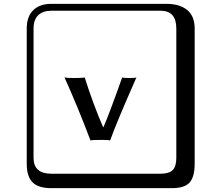

<svg xmlns="http://www.w3.org/2000/svg" viewBox="-20 -774 1140 1006"><path d="M454.1 -38.1Q384.3 -222.2 317.9 -368.2Q330.1 -365.2 368.2 -365.2Q414.1 -365.2 423.8 -368.2Q466.8 -231.9 520 -107.9H522Q548.8 -167 620.1 -368.2Q627 -365.2 660.2 -365.2Q688 -365.2 694.8 -368.2Q587.9 -126 557.1 -38.1Q550.3 -41 511.2 -41Q461.9 -41 454.1 -38.1ZM249 -717.8Q204.1 -717.8 179.9 -693.8Q155.8 -669.9 155.8 -625V53.2Q155.8 136.2 249 136.2H820.8Q865.7 136.2 884.8 117.2Q903.8 98.1 903.8 53.2V-625Q903.8 -717.8 820.8 -717.8ZM1000 84Q1000 152.8 973.4 182.4Q946.8 211.9 880.9 211.9H249Q181.2 211.9 150.6 181.4Q120.1 150.9 120.1 84V-625Q120.1 -687 154.1 -720.5Q188 -753.9 249 -753.9H851.1Q920.9 -753.9 960.4 -721.9Q1000 -689.9 1000 -625Z"/></svg>

Font: Linux Biolinum Keyboard O
Style: Regular
Weight: 700
Designer: Philipp H. Poll
Foundry: Philipp H. Poll
Version: Version 0.6.1